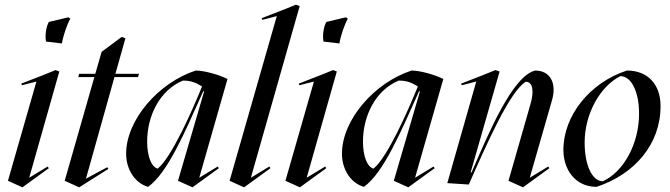

<svg xmlns="http://www.w3.org/2000/svg" viewBox="-20 -786 2868 822"><path d="M76 16 189 -66 184 -73 105 -25 234 -480 218 -486 161 -463 71 -428 74 -421 136 -437 14 -12ZM177 -608 245 -600C251 -635 267 -681 281 -706L273 -712L189 -692C177 -670 172 -633 177 -608Z M319 16 444 -63 439 -70 348 -21 470 -456H571L575 -470H474L517 -622L501 -628L415 -564L388 -470H319L315 -456H384L257 -12Z M804 16 917 -66 912 -73 833 -25 954 -448C920 -465 856 -484 818 -484C658 -432 520 -272 520 -128C520 -60 558 -2 614 14C698 -46 771 -219 850 -395H854L742 -12ZM655 -64C627 -72 610 -119 610 -180C610 -290 664 -400 763 -441C799 -441 818 -432 845 -416C805 -317 715 -112 655 -64Z M1025 16 1138 -66 1133 -73 1054 -25 1263 -760 1247 -766 1190 -743 1100 -708 1103 -701 1165 -717 963 -12Z M1264 16 1377 -66 1372 -73 1293 -25 1422 -480 1406 -486 1349 -463 1259 -428 1262 -421 1324 -437 1202 -12ZM1365 -608 1433 -600C1439 -635 1455 -681 1469 -706L1461 -712L1377 -692C1365 -670 1360 -633 1365 -608Z M1728 16 1841 -66 1836 -73 1757 -25 1878 -448C1844 -465 1780 -484 1742 -484C1582 -432 1444 -272 1444 -128C1444 -60 1482 -2 1538 14C1622 -46 1695 -219 1774 -395H1778L1666 -12ZM1579 -64C1551 -72 1534 -119 1534 -180C1534 -290 1588 -400 1687 -441C1723 -441 1742 -432 1769 -416C1729 -317 1639 -112 1579 -64Z M2219 16 2332 -66 2327 -73 2248 -25 2343 -356C2365 -431 2335 -484 2271 -484C2175 -460 2075 -224 1999 -48H1995L2119 -480L2101 -486L2044 -463L1954 -428L1957 -421L2019 -437L1895 -2L1987 4C2063 -168 2163 -396 2231 -436C2260 -436 2268 -398 2251 -340L2157 -12Z M2534 14C2697 -40 2808 -168 2808 -332C2808 -424 2754 -484 2664 -484C2504 -432 2392 -290 2392 -144C2392 -60 2443 14 2534 14ZM2561 -10C2515 -10 2483 -79 2483 -176C2483 -297 2548 -416 2636 -460C2683 -460 2716 -393 2716 -300C2716 -169 2649 -50 2561 -10Z"/></svg>

Font: Mazius Display Extra italic
Style: Regular
Weight: 400
Italic angle: -17°
Designer: Alberto Casagrande & Collletttivo
Foundry: Collletttivo
Version: Version 2.000;Glyphs 3.2 (3217)